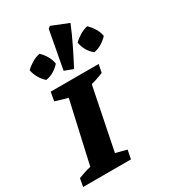

<svg xmlns="http://www.w3.org/2000/svg" viewBox="-221 -943 916 1040"><g transform="rotate(-30 237.0 -423.0)"><path d="M-16 0 -7 -50Q13 -58 32.5 -64.5Q52 -71 72 -75L158 -457L80 -480L90 -535H390L380 -485Q360 -477 341.5 -470.5Q323 -464 303 -459L225 -73L294 -55L283 0ZM261 -578 207 -598 251 -835 264 -846 369 -804Q346 -748 319 -692.5Q292 -637 261 -578ZM140 -743Q160 -724 173 -701Q186 -678 190 -653Q174 -634 150 -619.5Q126 -605 101 -602Q61 -637 49 -692Q67 -710 90.5 -724Q114 -738 140 -743ZM439 -743Q458 -724 472 -701Q486 -678 490 -653Q473 -634 449 -619.5Q425 -605 401 -602Q359 -636 349 -692Q367 -710 390.5 -724Q414 -738 439 -743Z"/></g></svg>

Font: Piazzolla SC
Style: Bold Italic
Weight: 700
Italic angle: -11.3°
Designer: Juan Pablo del Peral
Foundry: Huerta Tipografica
Version: Version 1.330